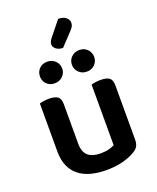

<svg xmlns="http://www.w3.org/2000/svg" viewBox="-163 -985 893 1095"><g transform="rotate(-20 283.0 -437.5)"><path d="M503 -93Q503 -70 495 -54.5Q487 -39 466 -27Q437 -9 392.5 3Q348 15 291 15Q239 15 197 3.5Q155 -8 125 -32Q95 -56 79 -93Q63 -130 63 -181V-472Q71 -475 86.5 -477.5Q102 -480 121 -480Q156 -480 173 -467.5Q190 -455 190 -421V-183Q190 -131 216.5 -108.5Q243 -86 292 -86Q323 -86 344.5 -92Q366 -98 377 -105V-472Q385 -475 400.5 -477.5Q416 -480 434 -480Q470 -480 486.5 -467.5Q503 -455 503 -421ZM251 -616Q251 -589 231.5 -570Q212 -551 183 -551Q153 -551 134.5 -570Q116 -589 116 -616Q116 -644 134.5 -663Q153 -682 183 -682Q212 -682 231.5 -663Q251 -644 251 -616ZM445 -616Q445 -589 426 -570Q407 -551 378 -551Q349 -551 329.5 -570Q310 -589 310 -616Q310 -644 329.5 -663Q349 -682 378 -682Q407 -682 426 -663Q445 -644 445 -616ZM326 -890Q357 -890 373 -876Q389 -862 389 -845Q389 -830 381.5 -818.5Q374 -807 360 -793L296 -725Q270 -725 254.5 -737.5Q239 -750 239 -766Q239 -782 254 -801Z"/></g></svg>

Font: Baloo Da 2 SemiBold
Style: Regular
Weight: 600
Designer: Noopur Datye, Sulekha Rajkumar and Ek Type
Foundry: Ek Type
Version: Version 1.640;hotconv 1.0.111;makeotfexe 2.5.65597; ttfautoh